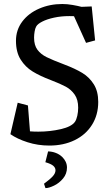

<svg xmlns="http://www.w3.org/2000/svg" viewBox="-20 -713 558 963"><path d="M328.1 -632.3Q286.6 -632.3 251 -624.5Q215.3 -616.7 191.9 -604.7Q168.5 -592.8 161.6 -580.1Q156.2 -570.8 153.6 -554.9Q150.9 -539.1 150.9 -523.9Q150.9 -486.3 167.7 -463.6Q184.6 -440.9 213.6 -426.5Q242.7 -412.1 303.2 -389.2Q357.4 -368.7 392.8 -347.2Q428.2 -325.7 450.4 -290.3Q472.7 -254.9 472.7 -201.7Q472.7 -136.7 441.4 -86.9Q410.2 -37.1 354.5 -10Q298.8 17.1 227.5 17.1Q169.9 17.1 118.2 0.5Q66.4 -16.1 32.2 -40L68.8 -197.8L120.1 -184.1L130.4 -54.2Q149.4 -52.7 171.9 -52.7Q231 -52.7 284.9 -65.2Q338.9 -77.6 356 -102.1Q363.3 -112.8 367.7 -132.3Q372.1 -151.9 372.1 -172.9Q372.1 -213.4 354.5 -238.5Q336.9 -263.7 310.3 -278.1Q283.7 -292.5 234.4 -311.5Q180.2 -332 143.6 -354.5Q106.9 -377 83.5 -414.3Q60.1 -451.7 60.1 -508.3Q60.1 -563 91.8 -605Q123.5 -647 176.8 -669.9Q230 -692.9 292.5 -692.9Q317.4 -692.9 345 -688Q372.6 -683.1 388.7 -678.7L439.9 -680.7L457 -510.3L411.6 -498L351.1 -631.8Q343.8 -632.3 328.1 -632.3ZM292 74.2Q303.2 85 309.6 98.6Q315.9 112.3 315.9 127.4Q315.9 158.7 296.4 182.1Q276.9 205.6 251 218Q225.1 230.5 208 230.5L200.7 208.5Q231.4 186 244.9 170.9Q258.3 155.8 258.3 141.1Q258.3 128.4 247.3 118.7Q236.3 108.9 207.5 100.6L221.2 46.4Q241.7 46.9 260 54Q278.3 61 292 74.2Z"/></svg>

Font: Vesper Libre
Style: Regular
Weight: 400
Designer: Robert Keller & Kimya Gandhi
Foundry: Mota Italic
Version: Version 1.058